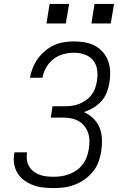

<svg xmlns="http://www.w3.org/2000/svg" viewBox="-20 -955 640 983"><path d="M255 8Q228 8 201 5Q174 2 150 -7Q126 -16 105 -31Q84 -46 70.5 -67.5Q57 -89 52.5 -115Q48 -141 53 -168Q53 -170 53.5 -171.5Q54 -173 54 -175H119Q118 -174 118 -172.5Q118 -171 118 -170Q115 -152 118 -134Q121 -116 130 -101.5Q139 -87 153 -76.5Q167 -66 183.5 -60Q200 -54 218 -52Q236 -50 255 -50Q275 -50 295 -53Q315 -56 335 -63.5Q355 -71 372.5 -83.5Q390 -96 403 -113Q416 -130 423.5 -149.5Q431 -169 434 -189Q438 -211 438 -232.5Q438 -254 431.5 -273.5Q425 -293 412.5 -309Q400 -325 382.5 -335Q365 -345 344.5 -349Q324 -353 302 -353H240L249 -411H312Q330 -411 348.5 -413.5Q367 -416 385 -423Q403 -430 419.5 -441.5Q436 -453 448 -468.5Q460 -484 466.5 -502Q473 -520 476 -539Q481 -568 477.5 -596Q474 -624 457.5 -645Q441 -666 414.5 -675.5Q388 -685 359 -685Q333 -685 305.5 -678Q278 -671 254.5 -653Q231 -635 216.5 -609.5Q202 -584 198 -558Q198 -558 198 -557.5Q198 -557 198 -557H133Q133 -557 133 -557Q133 -557 133 -557Q138 -583 148 -608Q158 -633 174 -655Q190 -677 211.5 -695Q233 -713 257.5 -724Q282 -735 308 -739Q334 -743 359 -743Q388 -743 415.5 -738Q443 -733 466.5 -720.5Q490 -708 507.5 -687.5Q525 -667 534 -641.5Q543 -616 544 -588Q545 -560 540 -531Q536 -506 526.5 -481.5Q517 -457 499 -437Q481 -417 457.5 -403Q434 -389 410 -381Q437 -369 458 -348.5Q479 -328 490 -300.5Q501 -273 502 -241.5Q503 -210 498 -179Q494 -152 484 -125.5Q474 -99 456 -76.5Q438 -54 414 -37Q390 -20 363 -9.5Q336 1 309 4.5Q282 8 255 8ZM547 -835H448L464 -935H564ZM317 -835H218L234 -935H334Z"/></svg>

Font: Iosevka SS04 Light Extended
Style: Italic
Weight: 300
Width: 7
Italic angle: -9°
Monospace: yes
Designer: Belleve Invis
Foundry: Belleve Invis
Version: Version 19.0.0; ttfautohint (v1.8.4)